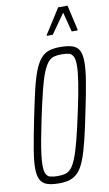

<svg xmlns="http://www.w3.org/2000/svg" viewBox="-99 -952 572 1008"><g transform="rotate(-10 186.5 -447.5)"><path d="M133 8Q94 8 69.5 0Q45 -8 33 -29.5Q21 -51 21 -91Q21 -131 31.5 -193Q42 -255 60 -344Q78 -433 92.5 -495Q107 -557 122.5 -596.5Q138 -636 157 -658Q176 -680 201 -688Q226 -696 261 -696Q300 -696 325 -688Q350 -680 361.5 -658.5Q373 -637 373 -597Q373 -557 363 -495.5Q353 -434 334 -344Q316 -254 301 -192.5Q286 -131 270.5 -91Q255 -51 236 -30Q217 -9 192 -0.5Q167 8 133 8ZM131 -31Q155 -31 172 -35.5Q189 -40 203 -56Q217 -72 230.5 -105.5Q244 -139 259 -197Q274 -255 293 -344Q313 -436 322 -494.5Q331 -553 331 -586Q331 -619 323 -634Q315 -649 300.5 -653Q286 -657 263 -657Q240 -657 222 -652.5Q204 -648 190 -632Q176 -616 162 -582.5Q148 -549 133.5 -491Q119 -433 100 -344Q87 -282 78.5 -235.5Q70 -189 66 -156Q62 -123 62 -101Q62 -69 69.5 -54Q77 -39 93 -35Q109 -31 131 -31ZM202 -766 203 -771 287 -903H337L367 -771L366 -766H335L308 -871L234 -766Z"/></g></svg>

Font: Saira UltraCondensed ExtraLight
Style: Italic
Weight: 250
Width: 1
Italic angle: -12°
Designer: Hector Gatti with collaboration of the Omnibus-Type team
Foundry: Omnibus-Type
Version: Version 1.101